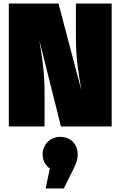

<svg xmlns="http://www.w3.org/2000/svg" viewBox="-20 -718 684 1090"><path d="M614 -698H411V-509C411 -374 427 -301 442 -205L312 -698H30V0H233V-193C233 -323 214 -421 203 -491L326 0H614ZM322 59C263 59 222 105 222 158C222 195 239 221 263 239L239 352H342L394 248C410 215 421 192 421 158C421 101 381 59 322 59Z"/></svg>

Font: Fira Sans Ultra
Style: Regular
Weight: 950
Designer: Carrois Corporate & Edenspiekermann AG
Foundry: Carrois Corporate GbR & Edenspiekermann AG
Version: Version 4.203;PS 004.203;hotconv 1.0.88;makeotf.lib2.5.64775